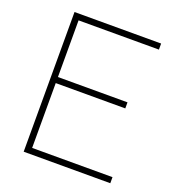

<svg xmlns="http://www.w3.org/2000/svg" viewBox="-133 -845 876 952"><g transform="rotate(20 304.5 -368.5)"><path d="M98 0V-737H555V-705H131V-406H498V-374H131V-32H555V0Z"/></g></svg>

Font: Tomorrow ExtraLight
Style: Regular
Weight: 275
Designer: Tony de Marco, Monica Rizzolli
Foundry: Just in Type
Version: Version 2.002